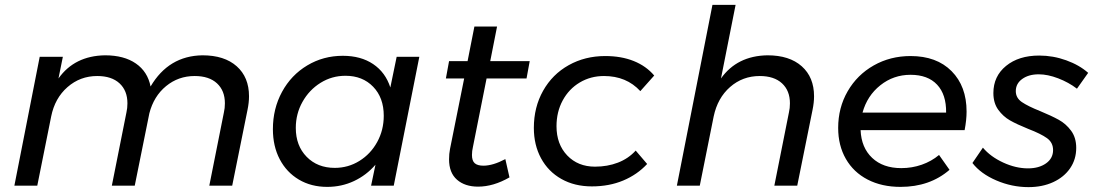

<svg xmlns="http://www.w3.org/2000/svg" viewBox="-20 -762 4495 788"><path d="M1002 -367Q1002 -341 996 -312L933 0H839L899 -301Q903 -318 903 -338Q903 -390 870.5 -420Q838 -450 779 -450Q712 -450 661.5 -408.5Q611 -367 593 -297L533 0H439L499 -301Q503 -318 503 -338Q503 -390 470.5 -420Q438 -450 379 -450Q309 -450 257 -404.5Q205 -359 190 -284L133 0H39L143 -529H238L220 -440Q286 -533 411 -535Q489 -535 537.5 -501.5Q586 -468 598 -407Q672 -533 811 -535Q901 -535 951.5 -490Q1002 -445 1002 -367Z M1100 -232Q1100 -316 1137.5 -385Q1175 -454 1241 -493.5Q1307 -533 1387 -533Q1461 -533 1511.5 -499Q1562 -465 1582 -403L1608 -529H1701L1596 0H1503L1521 -86Q1484 -43 1433 -19Q1382 5 1323 5Q1257 5 1206.5 -25Q1156 -55 1128 -108.5Q1100 -162 1100 -232ZM1555 -287Q1555 -361 1511.5 -406Q1468 -451 1398 -451Q1342 -451 1295.5 -422Q1249 -393 1221.5 -344Q1194 -295 1194 -237Q1194 -164 1238.5 -118.5Q1283 -73 1354 -73Q1409 -73 1455 -101.5Q1501 -130 1528 -179Q1555 -228 1555 -287Z M1921 -159Q1917 -142 1917 -126Q1917 -102 1928.5 -92Q1940 -82 1964 -82Q2003 -82 2054 -109L2071 -34Q2005 4 1942 4Q1888 4 1855.5 -24.5Q1823 -53 1823 -108Q1823 -131 1827 -151L1885 -440H1810L1823 -511H1899L1927 -653H2020L1992 -511H2154L2141 -440H1977Z M2171 -237Q2171 -322 2209 -389.5Q2247 -457 2314 -494.5Q2381 -532 2464 -532Q2530 -532 2581 -511.5Q2632 -491 2665 -452L2608 -388Q2551 -450 2459 -450Q2404 -450 2359.5 -423.5Q2315 -397 2289.5 -350Q2264 -303 2264 -244Q2264 -170 2308 -124Q2352 -78 2422 -78Q2473 -78 2516 -94.5Q2559 -111 2589 -144L2636 -89Q2595 -45 2537.5 -21Q2480 3 2409 3Q2338 3 2284 -27.5Q2230 -58 2200.5 -112.5Q2171 -167 2171 -237Z M3321 -367Q3321 -341 3315 -312L3252 0H3158L3218 -301Q3222 -318 3222 -338Q3222 -390 3189.5 -420Q3157 -450 3098 -450Q3028 -450 2976.5 -405Q2925 -360 2909 -284L2852 0H2758L2904 -742H2999L2939 -440Q3005 -533 3130 -535Q3220 -535 3270.5 -490Q3321 -445 3321 -367Z M3947 -304Q3947 -270 3939 -228H3512Q3515 -156 3559.5 -114Q3604 -72 3679 -72Q3723 -72 3763 -86Q3803 -100 3834 -126L3877 -65Q3796 5 3676 5Q3599 5 3541 -25Q3483 -55 3451.5 -110Q3420 -165 3420 -237Q3420 -320 3459 -387.5Q3498 -455 3566 -493.5Q3634 -532 3717 -532Q3824 -532 3885.5 -470Q3947 -408 3947 -304ZM3717 -455Q3647 -455 3593 -412Q3539 -369 3520 -300H3863Q3864 -374 3826 -414.5Q3788 -455 3717 -455Z M3971 -93 4014 -156Q4045 -119 4097 -95Q4149 -71 4199 -71Q4244 -71 4273 -91.5Q4302 -112 4302 -146Q4302 -177 4277 -195Q4252 -213 4200 -233Q4153 -252 4125 -268Q4097 -284 4077 -311.5Q4057 -339 4057 -380Q4057 -449 4109 -491.5Q4161 -534 4245 -534Q4302 -534 4356 -514.5Q4410 -495 4446 -463L4400 -398Q4366 -424 4323 -440.5Q4280 -457 4243 -457Q4202 -457 4175.5 -438Q4149 -419 4149 -388Q4149 -360 4174 -343Q4199 -326 4249 -306Q4295 -287 4325 -270.5Q4355 -254 4376 -225.5Q4397 -197 4397 -155Q4397 -108 4372 -71.5Q4347 -35 4302.5 -14.5Q4258 6 4201 6Q4133 6 4069 -21.5Q4005 -49 3971 -93Z"/></svg>

Font: Gontserrat
Style: Italic
Weight: 400
Italic angle: -11.3°
Designer: Julieta Ulanovsky
Foundry: Julieta Ulanovsky
Version: Version 6.001